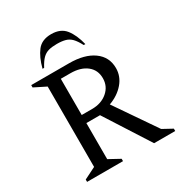

<svg xmlns="http://www.w3.org/2000/svg" viewBox="-198 -998 1062 1134"><g transform="rotate(-30 333.0 -431.0)"><path d="M65 0V-16L145 -56V-604L65 -644V-660H323Q428 -660 488.5 -616.5Q549 -573 549 -497Q549 -441 511 -396.5Q473 -352 410 -329L600 -52L666 -16V0H522L328 -303H235V-57L310 -16V0ZM300 -605H235V-358H306Q369 -358 410.5 -393.5Q452 -429 452 -484Q452 -540 411 -572.5Q370 -605 300 -605ZM171 -710Q189 -780 221 -821Q253 -862 317 -862Q381 -862 413.5 -821Q446 -780 463 -710H452Q433 -746 415.5 -764Q398 -782 374.5 -788.5Q351 -795 317 -795Q283 -795 260 -788.5Q237 -782 219 -764Q201 -746 182 -710Z"/></g></svg>

Font: Spectral SC
Style: Regular
Weight: 400
Designer: Jean-Baptiste Levee
Foundry: Production Type
Version: Version 2.001